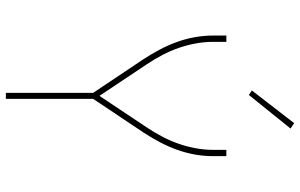

<svg xmlns="http://www.w3.org/2000/svg" viewBox="-200 -800 1001 640"><g transform="rotate(90 300.0 -480.5)"><path d="M290 0V-291L177 -460Q160 -486 145.5 -513.5Q131 -541 120.5 -570Q110 -599 104.5 -629.5Q99 -660 99 -691V-735H120V-691Q120 -661 125.5 -632Q131 -603 140.5 -575.5Q150 -548 164 -521.5Q178 -495 194 -471L300 -312L406 -471Q422 -495 436 -521.5Q450 -548 459.5 -575.5Q469 -603 474.5 -632Q480 -661 480 -691V-735H501V-691Q501 -660 495.5 -629.5Q490 -599 479.5 -570Q469 -541 454.5 -513.5Q440 -486 423 -460L310 -291V0ZM297 -810 282 -820 391 -961 409 -949Z"/></g></svg>

Font: Iosevka Curly Thin Extended
Style: Regular
Weight: 100
Width: 7
Monospace: yes
Designer: Belleve Invis
Foundry: Belleve Invis
Version: Version 11.1.0; ttfautohint (v1.8.3)